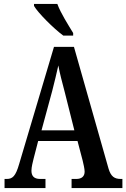

<svg xmlns="http://www.w3.org/2000/svg" viewBox="-20 -951 639 971"><path d="M300 -771H350V-784C327 -822 286 -886 270 -931H152V-921C172 -886 251 -807 300 -771ZM3 0H210V-46H183C150 -46 139 -63 139 -88C139 -106 146 -133 150 -149L173 -238H372L398 -139C402 -122 408 -97 408 -83C408 -59 393 -46 366 -46H342V0H599V-46H591C559 -46 541 -58 529 -98L354 -714H253L77 -122C59 -59 43 -46 14 -46H3ZM190 -292 244 -491C256 -536 266 -581 275 -620C282 -581 294 -536 308 -483L356 -292Z"/></svg>

Font: Noto Serif Armenian ExtraCondensed SemiBold
Style: Regular
Weight: 600
Width: 2
Designer: Monotype Design Team
Foundry: Monotype Imaging Inc.
Version: Version 2.008